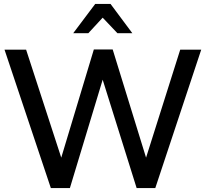

<svg xmlns="http://www.w3.org/2000/svg" viewBox="-20 -957 1048 978"><path d="M113 -704H3L239 1H336L503 -551L676 1H771L1005 -704H898L724 -154L554 -705H458L292 -154ZM543 -937H465L353 -788H430L503 -867L578 -788H654Z"/></svg>

Font: Geom
Style: Regular
Weight: 400
Version: Version 1.102